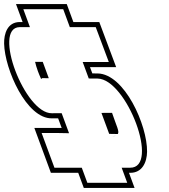

<svg xmlns="http://www.w3.org/2000/svg" viewBox="-232 -830 828 941"><path d="M-60.2 -526.9C-57.5 -522.5 -58.2 -504.8 -30.6 -443L-25.1 -447L7 -446.8L-22.5 -526.8ZM337.2 -166.2 317.4 -160C325.7 -162 332.2 -164 337.2 -166.2ZM345.5 -173.2C354.1 -186.5 339.3 -211.1 317.1 -277L265.2 -276.6L303.1 -173.9ZM110.2 -697H152.2H237.2L301.3 -526H216.3L173.2 -526.2L203 -445.3L246.2 -445C388.9 -443 554.1 -6 405.3 -8H364.3L391.6 66H196.1L168.8 -8H119.8H34.8L-27.9 -178H57.1L106.4 -177.1L70.2 -275.3L22.4 -275C-110.5 -272 -270.1 -694 -136.2 -697H-135.2H-134.2H-85.3L-86.4 -700L-117.7 -785H77.8L109.1 -700ZM127.6 -722 95.2 -810H-153.6L-121.2 -722H-136.5C-195.5 -720.7 -212.8 -665.3 -211.8 -616.2C-209.1 -490.8 -102.1 -247.2 22.7 -250L52.8 -250.2L70.3 -202.8L57.4 -203H-63.7L17.4 17H151.4L178.7 91H427.5L400.2 17H405.1C465.3 17.8 488 -35.2 488.8 -86.2C490.7 -215.7 378 -468.2 246.4 -470L220.5 -470.2L209.1 -501L216.3 -501H337.3L254.6 -722Z"/></svg>

Font: Nordica Plus
Style: NordicaClassicBkExtOpOblOl
Weight: 900
Version: Version 1.01